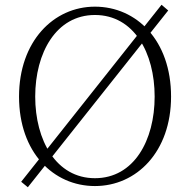

<svg xmlns="http://www.w3.org/2000/svg" viewBox="-20 -767 799 807"><path d="M687 -723 659 -747 69 -3 97 20ZM128 -361C128 -545 216 -704 379 -704C543 -704 630 -545 630 -361C630 -177 543 -18 379 -18C216 -18 128 -177 128 -361ZM379 -739C205 -739 60 -593 60 -361C60 -126 205 15 379 15C554 15 699 -129 699 -361C699 -597 554 -739 379 -739Z"/></svg>

Font: Source Han Serif CN VF
Style: Regular
Weight: 250
Designer: Ryoko NISHIZUKA 西塚涼子 (kana & ideographs); Frank Grießhammer (Latin, Greek & Cyrillic); Wenlong ZHANG 张文龙 (bopomofo); San
Foundry: Adobe
Version: Version 2.002;hotconv 1.1.0;makeotfexe 2.6.0